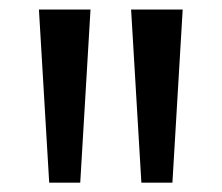

<svg xmlns="http://www.w3.org/2000/svg" viewBox="-20 -828 464 402"><path d="M83 -445.5 61.5 -808H169.5L148 -445.5ZM276 -445.5 254.5 -808H362.5L341 -445.5Z"/></svg>

Font: Encode Sans SC SemiExpanded Medium
Style: Regular
Weight: 500
Width: 6
Designer: Multiple Designers
Foundry: Impallari Type
Version: Version 3.002